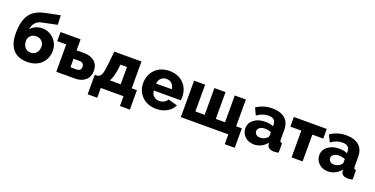

<svg xmlns="http://www.w3.org/2000/svg" viewBox="-25 -1599 5077 2599"><g transform="rotate(20 2514.0 -299.5)"><path d="M528 -740 318 -697Q245 -682 193.5 -653.5Q142 -625 108 -580Q38 -486 38 -306Q38 -151 108 -70.5Q178 10 314 10Q379 10 431 -10Q483 -30 519 -67Q554 -102 572.5 -149Q591 -196 591 -250Q591 -298 573 -342Q555 -386 522 -419Q489 -452 447 -470Q405 -488 359 -488Q303 -488 259.5 -468.5Q216 -449 188 -413Q199 -478 231 -513Q263 -548 318 -559L533 -604ZM314 -359Q364 -359 395.5 -328Q427 -297 427 -249Q427 -193 396 -158.5Q365 -124 316 -124Q266 -124 234.5 -159Q203 -194 203 -252Q203 -299 234 -329Q265 -359 314 -359Z M602 -525V-394H732V0H1003Q1095 0 1151 -50Q1206 -100 1206 -187Q1206 -270 1149 -319Q1092 -367 996 -367H891V-525ZM891 -245H981Q1009 -245 1026 -228.5Q1043 -212 1043 -183Q1043 -154 1026.5 -138.5Q1010 -123 981 -123H891Z M1373 141V0H1700V141H1843V-139H1768V-525H1377L1359 -354Q1352 -285 1345 -246Q1338 -207 1327 -184Q1316 -161 1301 -151Q1286 -141 1262 -139H1235V141ZM1508 -329 1515 -388H1609V-139H1454Q1474 -174 1487 -219Q1500 -264 1508 -329Z M2423 -130 2287 -168Q2276 -140 2244 -122.5Q2212 -105 2176 -105Q2129 -105 2096 -133.5Q2063 -162 2059 -213H2447Q2451 -230 2451 -264Q2451 -319 2432.5 -368Q2414 -417 2378 -454Q2341 -493 2288.5 -514Q2236 -535 2171 -535Q2106 -535 2053 -513.5Q2000 -492 1963 -453Q1927 -415 1908 -364.5Q1889 -314 1889 -257Q1889 -203 1908.5 -154.5Q1928 -106 1964 -70Q2001 -32 2054 -11Q2107 10 2171 10Q2260 10 2325.5 -28Q2391 -66 2423 -130ZM2169 -420Q2215 -420 2246 -391Q2277 -362 2282 -312H2056Q2061 -361 2091.5 -390.5Q2122 -420 2169 -420Z M3210 0V141H3354V-139H3272V-525H3112V-139H2979V-525H2819V-139H2685V-525H2526V0Z M3766 -83 3769 -59Q3781 8 3866 8Q3903 8 3935 0V-135Q3916 -137 3908.5 -146.5Q3901 -156 3901 -180V-315Q3901 -422 3836.5 -478.5Q3772 -535 3652 -535Q3529 -535 3425 -467L3472 -367Q3516 -397 3555 -411Q3594 -425 3636 -425Q3741 -425 3741 -334V-310Q3696 -332 3623 -332Q3524 -332 3461 -283Q3398 -234 3398 -157Q3398 -87 3450 -38Q3474 -15 3508 -2.5Q3542 10 3580 10Q3634 10 3682.5 -14Q3731 -38 3766 -83ZM3549 -171Q3549 -203 3577.5 -223Q3606 -243 3650 -243Q3698 -243 3741 -226V-176Q3741 -156 3718 -138Q3702 -123 3677.5 -114Q3653 -105 3627 -105Q3593 -105 3571 -123.5Q3549 -142 3549 -171Z M4437 -386V-525H3963V-386H4121V0H4280V-386Z M4831 -83 4834 -59Q4846 8 4931 8Q4968 8 5000 0V-135Q4981 -137 4973.5 -146.5Q4966 -156 4966 -180V-315Q4966 -422 4901.5 -478.5Q4837 -535 4717 -535Q4594 -535 4490 -467L4537 -367Q4581 -397 4620 -411Q4659 -425 4701 -425Q4806 -425 4806 -334V-310Q4761 -332 4688 -332Q4589 -332 4526 -283Q4463 -234 4463 -157Q4463 -87 4515 -38Q4539 -15 4573 -2.5Q4607 10 4645 10Q4699 10 4747.5 -14Q4796 -38 4831 -83ZM4614 -171Q4614 -203 4642.5 -223Q4671 -243 4715 -243Q4763 -243 4806 -226V-176Q4806 -156 4783 -138Q4767 -123 4742.5 -114Q4718 -105 4692 -105Q4658 -105 4636 -123.5Q4614 -142 4614 -171Z"/></g></svg>

Font: RT Raleway ExtraBold
Style: Regular
Weight: 400
Designer: Matt McInerney, Pablo Impallari, Rodrigo Fuenzalida — Edited by Milan Moffatt in April 2016
Foundry: Matt McInerney, Pablo Impallari, Rodrigo Fuenzalida — Edited by Milan Moffatt in April 2016
Version: Version 3.001